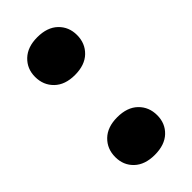

<svg xmlns="http://www.w3.org/2000/svg" viewBox="-173 -538 586 586"><g transform="rotate(-45 120.5 -245.0)"><path d="M120.1 8.8Q77.6 8.8 53.7 -13.9Q29.8 -36.6 29.8 -71.8Q29.8 -107.4 53.7 -130.6Q77.6 -153.8 120.1 -153.8Q163.1 -153.8 187 -130.6Q210.9 -107.4 210.9 -71.8Q210.9 -36.6 187 -13.9Q163.1 8.8 120.1 8.8ZM120.1 -335.9Q77.6 -335.9 53.7 -359.1Q29.8 -382.3 29.8 -418Q29.8 -453.1 54 -476.1Q78.1 -499 120.1 -499Q163.1 -499 187 -476.1Q210.9 -453.1 210.9 -418Q210.9 -382.3 187 -359.1Q163.1 -335.9 120.1 -335.9Z"/></g></svg>

Font: Creato Display ExtraBold
Style: Regular
Weight: 800
Version: Version 1.000